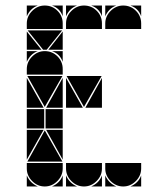

<svg xmlns="http://www.w3.org/2000/svg" viewBox="-20 -677 608 695"><path d="M284 -657Q311 -657 330 -638Q349 -619 349 -592V-572H219V-592Q219 -618 238.5 -637.5Q258 -657 284 -657ZM142 -492Q169 -492 188 -473Q207 -454 207 -427V-407H77V-427Q77 -453 96.5 -472.5Q116 -492 142 -492ZM142 -657Q169 -657 188 -638Q207 -619 207 -592V-572H77V-592Q77 -618 96.5 -637.5Q116 -657 142 -657ZM426 -657Q453 -657 472 -638Q491 -619 491 -592V-572H361V-592Q361 -618 380.5 -637.5Q400 -657 426 -657ZM426 -2Q400 -2 380.5 -21.5Q361 -41 361 -67V-87H491V-67Q491 -41 471.5 -21.5Q452 -2 426 -2ZM142 -2Q116 -2 96.5 -21.5Q77 -41 77 -67V-87H207V-67Q207 -41 187.5 -21.5Q168 -2 142 -2ZM284 -2Q258 -2 238.5 -21.5Q219 -41 219 -67V-87H349V-67Q349 -41 329.5 -21.5Q310 -2 284 -2ZM79 -92 142 -205 206 -92ZM348 -402 284 -290 221 -402ZM206 -402 142 -290 79 -402ZM205 -567 149 -497H136L80 -567ZM140 -212H77V-282H140ZM207 -212H145V-282H207ZM77 -287V-395L138 -287ZM219 -287V-395L280 -287ZM77 -207H138L77 -99ZM207 -287H147L207 -395ZM349 -287H289L349 -395ZM207 -207V-99L147 -207ZM77 -497V-563L130 -497ZM207 -497H155L207 -563ZM219 -42Q231 -14 259 -2H219ZM77 -42Q89 -14 117 -2H77ZM361 -42Q373 -14 401 -2H361ZM310 -2Q324 -8 334 -18Q344 -28 349 -42V-2ZM361 -657H401Q387 -652 377 -642Q367 -632 361 -618ZM77 -492H117Q103 -487 93 -477Q83 -467 77 -453ZM168 -2Q182 -8 192 -18Q202 -28 207 -42V-2ZM219 -657H259Q245 -652 235 -642Q225 -632 219 -618ZM77 -657H117Q103 -652 93 -642Q83 -632 77 -618ZM452 -2Q466 -8 476 -18Q486 -28 491 -42V-2ZM349 -657V-618Q339 -647 310 -657ZM491 -657V-618Q481 -647 452 -657ZM207 -492V-453Q197 -482 168 -492ZM207 -657V-618Q197 -647 168 -657Z"/></svg>

Font: CAT DyFa
Style: Regular
Weight: 400
Designer: Peter Wiegel
Foundry: Peter Wiegel
Version: Version 1.001; ttfautohint (v1.3)